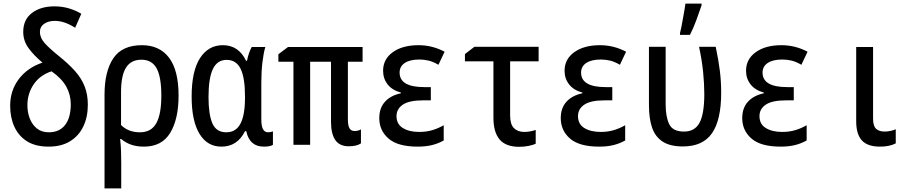

<svg xmlns="http://www.w3.org/2000/svg" viewBox="-20 -798 5040 1058"><path d="M248 10Q176 10 129.5 -19Q83 -48 59.5 -99Q36 -150 36 -215Q36 -299 83.5 -362Q131 -425 214 -453Q165 -494 136.5 -534Q108 -574 108 -622Q108 -690 156 -726.5Q204 -763 280 -763Q323 -763 361 -751.5Q399 -740 428 -722L394 -645Q335 -683 282 -683Q247 -683 223.5 -667Q200 -651 200 -623Q200 -589 228 -558.5Q256 -528 306 -488Q357 -447 392.5 -407.5Q428 -368 446 -323Q464 -278 464 -221Q464 -153 439 -101Q414 -49 366 -19.5Q318 10 248 10ZM249 -69Q307 -69 338.5 -109Q370 -149 370 -224Q370 -276 345 -321Q320 -366 264 -405Q200 -384 165.5 -333Q131 -282 131 -218Q131 -178 144.5 -144Q158 -110 184 -89.5Q210 -69 249 -69Z M556 -276Q556 -405 604.5 -477Q653 -549 762 -549Q859 -549 911.5 -480Q964 -411 964 -271Q964 -142 918 -66Q872 10 773 10Q733 10 702 -1Q671 -12 648 -32H642Q646 3 647 36.5Q648 70 648 99V240H556ZM751 -69Q813 -69 841 -118.5Q869 -168 869 -271Q869 -374 843 -421.5Q817 -469 759 -469Q702 -469 674.5 -425.5Q647 -382 647 -290V-109Q687 -69 751 -69Z M1200 10Q1122 10 1079 -61Q1036 -132 1036 -266Q1036 -406 1082 -477.5Q1128 -549 1208 -549Q1295 -549 1336 -463H1341Q1345 -484 1352 -504.5Q1359 -525 1367 -539H1442Q1432 -505 1426 -454Q1420 -403 1420 -345V-138Q1420 -69 1457 -69Q1470 -69 1484 -74V0Q1470 10 1434 10Q1355 10 1337 -75H1330Q1288 10 1200 10ZM1227 -69Q1280 -69 1305 -116.5Q1330 -164 1330 -258V-268Q1330 -369 1306 -418.5Q1282 -468 1229 -468Q1177 -468 1153 -417.5Q1129 -367 1129 -263Q1129 -167 1150.5 -118Q1172 -69 1227 -69Z M1902 8Q1851 8 1827.5 -26.5Q1804 -61 1804 -127V-458H1689V0H1597V-458H1514V-499L1567 -539H1978V-458H1897V-140Q1897 -106 1906 -91Q1915 -76 1934 -76Q1953 -76 1969 -85V-8Q1946 8 1902 8Z M2282 10Q2172 10 2121 -34.5Q2070 -79 2070 -147Q2070 -203 2101.5 -237.5Q2133 -272 2189 -284V-288Q2141 -301 2116 -333Q2091 -365 2091 -408Q2091 -472 2144.5 -510.5Q2198 -549 2286 -549Q2362 -549 2430 -513L2396 -441Q2367 -458 2342 -464Q2317 -470 2291 -470Q2239 -470 2210.5 -451Q2182 -432 2182 -398Q2182 -318 2318 -318H2354V-245H2311Q2235 -245 2200 -221.5Q2165 -198 2165 -158Q2165 -114 2200 -92.5Q2235 -71 2290 -71Q2331 -71 2364.5 -81.5Q2398 -92 2425 -108V-24Q2395 -7 2360.5 1.5Q2326 10 2282 10Z M2841 11Q2767 11 2733 -29.5Q2699 -70 2699 -149V-460H2542V-500L2594 -540H2948V-460H2791V-162Q2791 -113 2812 -92Q2833 -71 2869 -71Q2900 -71 2932 -82V-6Q2918 1 2892.5 6Q2867 11 2841 11Z M3282 10Q3172 10 3121 -34.5Q3070 -79 3070 -147Q3070 -203 3101.5 -237.5Q3133 -272 3189 -284V-288Q3141 -301 3116 -333Q3091 -365 3091 -408Q3091 -472 3144.5 -510.5Q3198 -549 3286 -549Q3362 -549 3430 -513L3396 -441Q3367 -458 3342 -464Q3317 -470 3291 -470Q3239 -470 3210.5 -451Q3182 -432 3182 -398Q3182 -318 3318 -318H3354V-245H3311Q3235 -245 3200 -221.5Q3165 -198 3165 -158Q3165 -114 3200 -92.5Q3235 -71 3290 -71Q3331 -71 3364.5 -81.5Q3398 -92 3425 -108V-24Q3395 -7 3360.5 1.5Q3326 10 3282 10Z M3743 9Q3672 9 3631 -18Q3590 -45 3573 -95.5Q3556 -146 3556 -218V-540H3648V-224Q3648 -155 3667.5 -114Q3687 -73 3749 -73Q3809 -73 3835 -122Q3861 -171 3861 -280Q3861 -335 3854.5 -401Q3848 -467 3832 -540H3924Q3940 -463 3947 -405.5Q3954 -348 3954 -287Q3954 -137 3903.5 -64Q3853 9 3743 9ZM3727 -615Q3730 -626 3734.5 -648.5Q3739 -671 3743.5 -697Q3748 -723 3752 -745Q3756 -767 3757 -778H3846V-769Q3834 -733 3817.5 -688Q3801 -643 3782 -606H3727Z M4282 10Q4172 10 4121 -34.5Q4070 -79 4070 -147Q4070 -203 4101.5 -237.5Q4133 -272 4189 -284V-288Q4141 -301 4116 -333Q4091 -365 4091 -408Q4091 -472 4144.5 -510.5Q4198 -549 4286 -549Q4362 -549 4430 -513L4396 -441Q4367 -458 4342 -464Q4317 -470 4291 -470Q4239 -470 4210.5 -451Q4182 -432 4182 -398Q4182 -318 4318 -318H4354V-245H4311Q4235 -245 4200 -221.5Q4165 -198 4165 -158Q4165 -114 4200 -92.5Q4235 -71 4290 -71Q4331 -71 4364.5 -81.5Q4398 -92 4425 -108V-24Q4395 -7 4360.5 1.5Q4326 10 4282 10Z M4829 10Q4761 10 4729.5 -24Q4698 -58 4698 -130V-539H4791V-144Q4791 -103 4808 -88Q4825 -73 4854 -73Q4871 -73 4889 -77Q4907 -81 4916 -86V-8Q4882 10 4829 10Z"/></svg>

Font: Noto Sans Mono ExtraCondensed Medium
Style: Regular
Weight: 500
Width: 2
Designer: Monotype Design Team
Foundry: Monotype Imaging Inc.
Version: Version 2.014